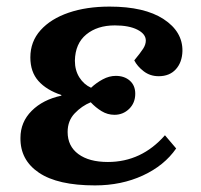

<svg xmlns="http://www.w3.org/2000/svg" viewBox="-20 -548 608 582"><path d="M268 14Q155 14 98 -24.5Q41 -63 42 -130Q42 -178 76 -212Q110 -246 166 -258V-260Q121 -275 96.5 -302.5Q72 -330 72 -374Q72 -422 103 -456.5Q134 -491 188 -509.5Q242 -528 312 -528Q418 -528 476 -490Q534 -452 533 -393Q532 -359 513 -338Q494 -317 461 -317Q435 -317 415.5 -332Q396 -347 387 -365Q406 -388 414 -400.5Q422 -413 422 -425Q422 -445 396.5 -458Q371 -471 328 -471Q275 -471 241.5 -443.5Q208 -416 207 -364Q207 -335 220.5 -313.5Q234 -292 256 -282Q272 -297 291.5 -307.5Q311 -318 331 -318Q357 -318 373.5 -303.5Q390 -289 390 -264Q390 -236 371.5 -218Q353 -200 327 -200Q306 -200 288 -211Q270 -222 255 -238Q228 -227 206.5 -204.5Q185 -182 185 -148Q185 -105 217.5 -81Q250 -57 307 -57Q409 -57 480 -138L514 -98Q478 -46 413 -16Q348 14 268 14Z"/></svg>

Font: Literata 36pt
Style: Bold Italic
Weight: 700
Italic angle: -2°
Designer: Latin by Veronika Burian and Jose Scaglione. Greek by Irene Vlachou. Cyrillic by Vera Evstafieva
Foundry: TypeTogether
Version: Version 3.002